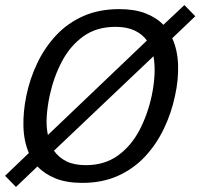

<svg xmlns="http://www.w3.org/2000/svg" viewBox="-44 -712 791 758"><path d="M281 10Q219 10 175.5 -7.5Q132 -25 104 -55L19 26L-24 -18L70 -108Q50 -155 48.5 -213Q47 -271 60 -334Q74 -402 103.5 -463.5Q133 -525 178 -573Q223 -621 285 -648.5Q347 -676 427 -676Q487 -676 530 -659.5Q573 -643 601 -614L684 -692L727 -648L636 -561Q657 -515 659 -456Q661 -397 647 -334Q633 -267 603.5 -205Q574 -143 529 -94.5Q484 -46 422 -18Q360 10 281 10ZM152 -334Q143 -291 140.5 -252Q138 -213 145 -179L536 -552Q518 -577 487.5 -591.5Q457 -606 412 -606Q337 -606 285 -568.5Q233 -531 200.5 -469.5Q168 -408 152 -334ZM295 -60Q369 -60 421.5 -98Q474 -136 506.5 -198Q539 -260 555 -334Q564 -377 566 -417Q568 -457 562 -490L169 -117Q188 -90 218.5 -75Q249 -60 295 -60Z"/></svg>

Font: Epunda Sans
Style: Italic
Weight: 400
Italic angle: -12.0243°
Designer: Simon Atzbach
Foundry: typofactur
Version: Version 2.204; ttfautohint (v1.8.4.7-5d5b)